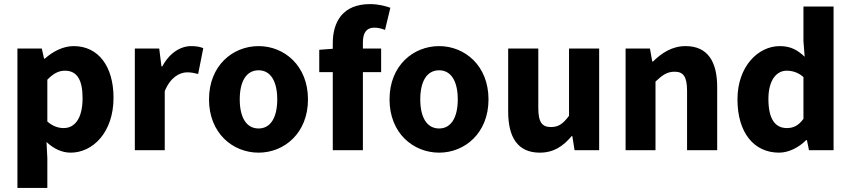

<svg xmlns="http://www.w3.org/2000/svg" viewBox="-20 -733 4153 937"><path d="M65 -496V184H211V39L207 -40C242 -7 282 12 325 12C432 12 534 -86 534 -256C534 -409 460 -508 340 -508C288 -508 238 -482 199 -447H195L184 -496ZM383 -254C383 -151 342 -108 291 -108C266 -108 238 -116 211 -140V-344C241 -375 267 -388 297 -388C356 -388 383 -343 383 -254Z M638 -496V0H784V-288C811 -355 856 -380 894 -380C915 -380 930 -376 947 -372L972 -498C957 -504 941 -508 913 -508C862 -508 808 -476 772 -409H768L757 -496Z M1000 -248C1000 -83 1116 12 1242 12C1367 12 1483 -83 1483 -248C1483 -413 1367 -508 1242 -508C1116 -508 1000 -413 1000 -248ZM1333 -248C1333 -162 1302 -106 1242 -106C1181 -106 1150 -162 1150 -248C1150 -334 1181 -390 1242 -390C1302 -390 1333 -334 1333 -248Z M1807 -598C1824 -598 1842 -594 1859 -587L1885 -695C1863 -703 1828 -713 1786 -713C1653 -713 1604 -627 1604 -522V-495L1538 -490V-381H1604V0H1751V-381H1840V-496H1751V-526C1751 -578 1772 -598 1807 -598Z M1881 -248C1881 -83 1997 12 2123 12C2248 12 2364 -83 2364 -248C2364 -413 2248 -508 2123 -508C1997 -508 1881 -413 1881 -248ZM2214 -248C2214 -162 2183 -106 2123 -106C2062 -106 2031 -162 2031 -248C2031 -334 2062 -390 2123 -390C2183 -390 2214 -334 2214 -248Z M2460 -188C2460 -64 2506 12 2614 12C2682 12 2728 -19 2770 -69H2773L2784 0H2904V-496H2757V-168C2728 -129 2706 -113 2669 -113C2626 -113 2607 -135 2607 -207V-496H2460Z M3033 -496V0H3179V-335C3212 -366 3235 -383 3272 -383C3314 -383 3333 -361 3333 -289V0H3480V-308C3480 -432 3434 -508 3326 -508C3258 -508 3208 -473 3167 -433H3163L3152 -496Z M3579 -248C3579 -86 3659 12 3782 12C3830 12 3879 -14 3914 -49H3918L3928 0H4048V-701H3901V-532L3907 -456C3873 -488 3840 -508 3785 -508C3681 -508 3579 -410 3579 -248ZM3901 -153C3877 -120 3852 -108 3820 -108C3763 -108 3730 -152 3730 -250C3730 -344 3771 -388 3819 -388C3846 -388 3875 -380 3901 -357Z"/></svg>

Font: Cambridge Sans Bold
Style: Regular
Weight: 700
Version: Version 2.020;PS 002.020;hotconv 1.0.88;makeotf.lib2.5.64775